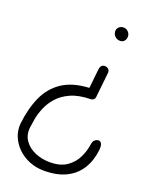

<svg xmlns="http://www.w3.org/2000/svg" viewBox="-179 -1097 928 1182"><g transform="rotate(20 285.0 -506.0)"><path d="M425 -707.5 407.5 -543Q406.5 -533 398.8 -526.5Q391 -520 380 -520Q302 -518.5 250.2 -495Q198.5 -471.5 167.2 -435.5Q136 -399.5 119.8 -359.5Q103.5 -319.5 97.5 -284.5Q91.5 -249.5 89 -228.5Q83.5 -178.5 108.8 -142.8Q134 -107 178.8 -88Q223.5 -69 276 -69Q344 -69 386 -98Q428 -127 449.2 -171.2Q470.5 -215.5 476 -260.5Q478 -275.5 485.2 -284.2Q492.5 -293 502 -296.2Q511.5 -299.5 519.5 -297.5Q529.5 -294 534.5 -282Q539.5 -270 537.5 -246.5Q530 -174.5 497.2 -120.8Q464.5 -67 405.5 -37.2Q346.5 -7.5 259 -7.5Q207.5 -7.5 163 -25.8Q118.5 -44 86.2 -75.8Q54 -107.5 37.8 -147.8Q21.5 -188 26 -232Q37.5 -334.5 72.2 -411Q107 -487.5 174 -532.2Q241 -577 349 -582.5L362 -706Q364.5 -728 374.5 -735.8Q384.5 -743.5 398.5 -741Q412 -739 419.2 -730.2Q426.5 -721.5 425 -707.5ZM379 -964Q378 -980 390 -992Q402 -1004 420.5 -1004Q438 -1004 450.5 -991.5Q463 -979 464 -963Q465 -944.5 454.8 -931.8Q444.5 -919 427 -919Q407 -919 393.5 -932Q380 -945 379 -964Z"/></g></svg>

Font: Edu NSW ACT Hand
Style: Regular
Weight: 400
Designer: Tina and Corey Anderson, Eben Sorkin, Mirko Velimirovic
Foundry: Sorkin Type Co.
Version: Version 2.000